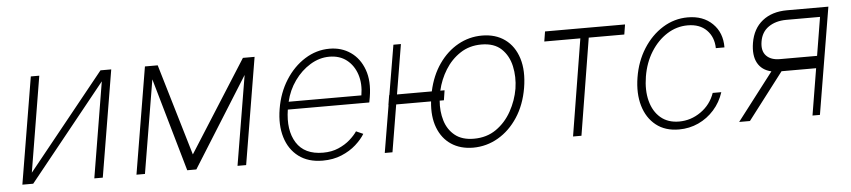

<svg xmlns="http://www.w3.org/2000/svg" viewBox="-38 -760 4334 978"><g transform="rotate(-5 2129.0 -271.0)"><path d="M97.7 -56.5 491.5 -545.5H546.5L455.6 0H412.3L493.3 -489L99.8 0H44.4L135.3 -545.5H178.6Z M922.9 -77.8 1219.8 -545.5H1279.5L1188.6 0H1144.5L1220.9 -458.1L933.9 0H887.4L750.7 -476.6L671.2 0H627.8L718.8 -545.5H784.1Z M1579.5 11.4Q1505.7 11.4 1457 -25.2Q1408.4 -61.8 1389.2 -125.4Q1370 -188.9 1383.5 -270.2Q1397 -351.9 1437.5 -415.8Q1478 -479.8 1536.8 -516.7Q1595.5 -553.6 1663 -553.6Q1724.1 -553.6 1770.4 -521.5Q1816.8 -489.3 1838.2 -430.2Q1859.7 -371.1 1846.2 -290.1L1841.3 -263.1H1424.7Q1408.4 -158.7 1449.2 -93.7Q1490.1 -28.8 1584.9 -28.8Q1629.3 -28.8 1663.9 -43.9Q1698.5 -58.9 1723 -80.6Q1747.5 -102.3 1761 -122.5L1796.9 -106.5Q1780.5 -79.2 1750 -51.8Q1719.5 -24.5 1676.5 -6.6Q1633.5 11.4 1579.5 11.4ZM1432.5 -302.6H1804.3Q1814.3 -361.5 1798.7 -409.3Q1783 -457 1747 -485.1Q1710.9 -513.1 1658.7 -513.1Q1607.6 -513.1 1560.9 -484.7Q1514.2 -456.3 1480.1 -408.6Q1446 -360.8 1432.5 -302.6Z M2027.7 -545.5 1985.4 -291.5H2163.4Q2180.8 -371.8 2221.8 -430.4Q2262.8 -489 2319.8 -520.8Q2376.8 -552.6 2442.5 -552.6Q2511.7 -552.6 2559.7 -517.8Q2607.6 -483 2627.7 -419Q2647.7 -355.1 2633.2 -268.1Q2618.6 -182.5 2577.4 -119.7Q2536.2 -56.8 2477.1 -22.4Q2418 12.1 2348.7 12.4Q2283.4 12.1 2237 -18.8Q2190.7 -49.7 2168.9 -106.5Q2147 -163.4 2155.2 -241.1H1976.9L1936.8 0H1897.4L1937.9 -241.1H1937.1L1945.3 -291.5H1946.4L1989.3 -545.5ZM2228.7 -291.5 2220.9 -241.1H2199.2Q2194.6 -186.4 2209 -138.8Q2223.4 -91.3 2259.8 -62Q2296.2 -32.7 2356.5 -32.7Q2422.2 -32.7 2470.5 -66.4Q2518.8 -100.1 2548.8 -154.1Q2578.8 -208.1 2589.1 -268.1Q2598.4 -328.1 2586.3 -383Q2574.2 -437.9 2537.5 -472.7Q2500.7 -507.5 2435.4 -507.5Q2373.9 -507.5 2327.2 -476.7Q2280.5 -446 2250 -396.7Q2219.5 -347.3 2207 -291.5Z M2756.4 -494.7 2764.6 -545.5H3173.7L3165.5 -494.7H2983.7L2903.1 0H2860.1L2940.7 -494.7Z M3401.3 11.4Q3330.6 11.4 3284.1 -25.6Q3237.6 -62.5 3218.9 -126.4Q3200.3 -190.3 3213.4 -271Q3226.6 -352.3 3267 -416.2Q3307.5 -480.1 3366.7 -516.9Q3425.8 -553.6 3494.7 -553.6Q3573.2 -553.6 3620.9 -506.9Q3668.7 -460.2 3668 -384.9H3623.9Q3622.9 -441.8 3587.5 -477.5Q3552.2 -513.1 3490.8 -513.1Q3434.3 -513.1 3385.3 -482.1Q3336.3 -451 3302.2 -396.7Q3268.1 -342.3 3256.4 -271.7Q3245 -202.4 3259.4 -147.4Q3273.8 -92.3 3311.1 -60.5Q3348.4 -28.8 3405.5 -28.8Q3465.9 -28.8 3516.7 -64.5Q3567.5 -100.1 3588.1 -159.1H3632.1Q3615.8 -108.3 3581.5 -69.8Q3547.2 -31.2 3500.9 -9.9Q3454.5 11.4 3401.3 11.4Z M4084.5 0 4123.9 -238.6H3947.1L3764.6 0H3709.5L3895.6 -242.5Q3846.9 -253.6 3825.6 -292.6Q3804.3 -331.7 3814.6 -394.9Q3826.7 -467.3 3875.9 -506.4Q3925.1 -545.5 4002.1 -545.5H4213.4L4122.5 0ZM4134.2 -300.8 4166.5 -497.2H3993.3Q3939.3 -496.8 3902.9 -471.6Q3866.5 -446.4 3858.7 -397.7Q3850.9 -350.5 3874.8 -325.5Q3898.8 -300.4 3945.3 -300.8Z"/></g></svg>

Font: Inter Extra Light  BETA
Style: Italic
Weight: 200
Italic angle: 9.39999°
Designer: Rasmus Andersson
Foundry: rsms
Version: Version 3.011;git-f93a4a705